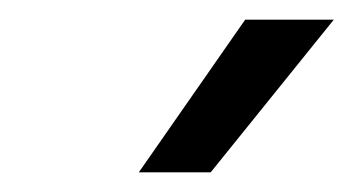

<svg xmlns="http://www.w3.org/2000/svg" viewBox="-20 -815 359 195"><path d="M121 -640H194L319 -795H229Z"/></svg>

Font: Plus Jakarta Text
Style: Italic
Weight: 400
Italic angle: -12°
Designer: Gumpita Rahayu
Foundry: Tokotype Studio
Version: Version 1.000;hotconv 1.0.109;makeotfexe 2.5.65596